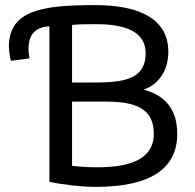

<svg xmlns="http://www.w3.org/2000/svg" viewBox="-20 -723 766 754"><path d="M360 -628C475 -628 552 -597 552 -514C552 -407 457 -399 345 -399H263V-625C286 -628 325 -628 360 -628ZM396 -324C512 -324 584 -297 584 -198C584 -91 478 -66 361 -66C323 -66 282 -69 263 -72V-324ZM641 -520C641 -659 509 -703 354 -703C152 -703 15 -685 15 -540C15 -526 19 -497 23 -484L96 -494C92 -511 92 -524 92 -531C92 -586 117 -616 174 -620V-9C223 2 304 11 354 11C572 11 676 -61 676 -197C676 -300 623 -349 545 -371C602 -392 641 -444 641 -520Z"/></svg>

Font: Repo
Style: Regular
Weight: 400
Designer: Stefan Peev
Foundry: Context Ltd
Version: Version 0.000